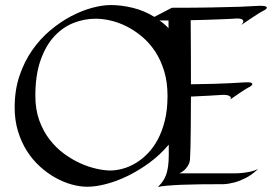

<svg xmlns="http://www.w3.org/2000/svg" viewBox="-20 -729 1089 761"><path d="M1022.9 -686Q1019 -684.1 1008.3 -677.7Q999 -672.4 982.2 -660.9Q965.3 -649.4 936 -629.9Q945.8 -640.6 944.3 -645.8Q942.9 -650.9 937.5 -653.3Q931.2 -655.8 919.9 -655.8Q910.6 -654.8 892.1 -654.1Q873.5 -653.3 848.9 -652.3Q824.2 -651.4 795.2 -650.4Q766.1 -649.4 735.8 -648.9Q736.3 -570.8 736.6 -508.8Q736.8 -446.8 736.8 -395Q786.6 -395.5 826.7 -396.7Q866.7 -397.9 895 -399.4Q928.2 -401.4 954.1 -402.8Q970.2 -403.3 975.6 -400.9Q981 -398.4 980 -395Q979 -391.6 974.4 -387.9Q969.7 -384.3 965.8 -382.8Q961.9 -380.9 953.1 -375.5Q945.3 -370.6 930.9 -361.1Q916.5 -351.6 893.1 -335Q897 -342.3 892.6 -346.2Q888.2 -350.1 881.3 -351.6Q873 -353.5 861.8 -353Q844.7 -352.1 811.5 -349.9Q778.3 -347.7 736.8 -346.2Q736.8 -268.1 736.1 -219Q735.4 -169.9 734.9 -142.6Q733.9 -110.4 732.9 -95.2Q731.9 -85.4 727.1 -76.2Q723.1 -67.9 714.6 -58.6Q706.1 -49.3 690.9 -42H912.1Q927.2 -42 943.4 -43.9Q957 -45.4 972.9 -48.8Q988.8 -52.2 1002.9 -59.1Q978.5 -36.1 954.6 -23.9Q930.7 -11.7 910.6 -6.3Q887.2 0 866.2 1Q818.4 1 775.6 1.5Q732.9 2 698.7 3.4Q664.6 4.9 640.4 7.1Q616.2 9.3 606 12.2Q621.1 -2.9 629.6 -17.6Q638.2 -32.2 642.6 -50.3Q647 -68.4 648.2 -91.1Q649.4 -113.8 648.9 -145V-155.8Q614.7 -115.2 572.5 -84.2Q530.3 -53.2 486.8 -32Q443.4 -10.7 401.4 0.2Q359.4 11.2 326.2 11.2Q296.9 11.2 264.2 2.2Q231.4 -6.8 199.5 -24.7Q167.5 -42.5 138.2 -69.1Q108.9 -95.7 86.7 -130.6Q64.5 -165.5 51.3 -208.7Q38.1 -252 38.1 -303.2Q38.1 -371.6 57.1 -428.2Q76.2 -484.9 107.7 -530Q139.2 -575.2 179.4 -608.9Q219.7 -642.6 262 -664.8Q304.2 -687 345.2 -698Q386.2 -709 418.9 -709Q461.4 -709 506.3 -698Q551.3 -687 591.8 -662.1L661.1 -698.2Q753.9 -698.2 819.6 -699.5Q885.3 -700.7 928.2 -702.1Q978 -704.1 1011.2 -706.1Q1027.8 -706.1 1033.2 -703.4Q1038.6 -700.7 1037.6 -697.5Q1036.6 -694.3 1031.7 -690.9Q1026.9 -687.5 1022.9 -686ZM644 -349.1Q644 -402.8 630.9 -446.5Q617.7 -490.2 595.5 -524.2Q573.2 -558.1 544.2 -582.8Q515.1 -607.4 483.6 -623.5Q452.1 -639.6 419.9 -647.2Q387.7 -654.8 358.9 -654.8Q313 -654.8 270 -637.5Q227.1 -620.1 193.6 -583.3Q160.2 -546.4 140.1 -488.3Q120.1 -430.2 120.1 -349.1Q120.1 -294.9 135.7 -251.7Q151.4 -208.5 176.8 -175.8Q202.1 -143.1 234.1 -119.6Q266.1 -96.2 299.1 -81.5Q332 -66.9 363 -60.1Q394 -53.2 417 -53.2Q439.9 -53.2 465.6 -60.1Q491.2 -66.9 516.6 -81.8Q542 -96.7 564.9 -120.1Q587.9 -143.6 605.5 -176.3Q623 -209 633.5 -252Q644 -294.9 644 -349.1ZM647.9 -617.2V-647.9H611.8Q632.3 -634.3 647.9 -617.2Z"/></svg>

Font: Quintessential
Style: Regular
Weight: 400
Designer: Astigmatic (AOETI)
Foundry: Astigmatic (AOETI)
Version: Version 1.000